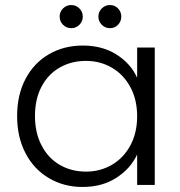

<svg xmlns="http://www.w3.org/2000/svg" viewBox="-20 -735 715 763"><path d="M309 -554Q387 -554 443.5 -518Q500 -482 525 -426V-546H595V0H525V-121Q499 -65 442.5 -28.5Q386 8 308 8Q234 8 174.5 -27Q115 -62 81.5 -126Q48 -190 48 -274Q48 -358 81.5 -421.5Q115 -485 174.5 -519.5Q234 -554 309 -554ZM322 -493Q264 -493 218 -467Q172 -441 145.5 -391.5Q119 -342 119 -274Q119 -207 145.5 -156.5Q172 -106 218 -79.5Q264 -53 322 -53Q378 -53 424.5 -80Q471 -107 498 -157Q525 -207 525 -273Q525 -339 498 -389Q471 -439 424.5 -466Q378 -493 322 -493ZM217 -669Q217 -688 230.5 -701.5Q244 -715 263 -715Q282 -715 295.5 -701.5Q309 -688 309 -669Q309 -650 295.5 -636.5Q282 -623 263 -623Q244 -623 230.5 -636.5Q217 -650 217 -669ZM371 -669Q371 -688 384.5 -701.5Q398 -715 417 -715Q436 -715 449 -701.5Q462 -688 462 -669Q462 -650 449 -636.5Q436 -623 417 -623Q398 -623 384.5 -636.5Q371 -650 371 -669Z"/></svg>

Font: Poppins-tnum Light
Style: Regular
Weight: 300
Designer: Ninad Kale (Devanagari), Jonny Pinhorn (Latin)
Foundry: Indian Type Foundry
Version: Version 4.004